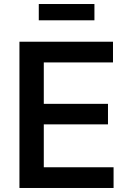

<svg xmlns="http://www.w3.org/2000/svg" viewBox="-20 -935 644 955"><path d="M76.7 0V-727.5H542V-624.5H197.8V-418.5H517.1V-316.4H197.8V-103H544.9V0ZM449.7 -915V-834H172.9V-915Z"/></svg>

Font: Inter Cardless
Style: Medium
Weight: 500
Designer: Rasmus Andersson
Foundry: rsms
Version: Version 4.001;git-9221beed3